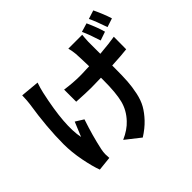

<svg xmlns="http://www.w3.org/2000/svg" viewBox="-207 -1080 1414 1414"><g transform="rotate(-45 500.0 -373.0)"><path d="M881.8 -661.1 813.5 -637.7Q786.1 -725.6 760.7 -780.3L829.1 -800.8Q866.2 -718.8 881.8 -661.1ZM119.1 -760.7 265.6 -747.1Q251 -705.1 242.2 -666Q178.7 -378.9 209 -237.3Q242.2 -318.4 255.9 -350.6L318.4 -311.5Q275.4 -184.6 251 -70.3Q245.1 -41 245.1 -22.5Q245.1 -8.8 247.1 18.6L136.7 30.3Q116.2 -23.4 98.1 -115.2Q80.1 -207 80.1 -291Q80.1 -463.9 113.3 -675.8Q117.2 -700.2 119.1 -760.7ZM602.5 -763.7H747.1Q744.1 -738.3 742.2 -696.3V-570.3Q846.7 -579.1 901.4 -588.9L900.4 -459Q840.8 -452.1 743.2 -447.3V-416Q743.2 -336.9 739.7 -284.7Q736.3 -232.4 724.1 -174.8Q711.9 -117.2 688.5 -75.7Q665 -34.2 625.5 7.8Q585.9 49.8 527.3 86.9L413.1 -2.9Q486.3 -35.2 529.3 -82Q584 -139.6 602.5 -212.4Q621.1 -285.2 621.1 -417V-442.4Q552.7 -440.4 519.5 -440.4Q466.8 -440.4 367.2 -446.3V-572.3Q451.2 -560.5 517.6 -560.5Q532.2 -560.5 548.8 -561Q565.4 -561.5 585.9 -562.5Q606.4 -563.5 619.1 -563.5Q617.2 -647.5 614.3 -696.3Q610.4 -735.4 602.5 -763.7ZM864.3 -811.5 931.6 -833Q968.8 -754.9 987.3 -694.3L918.9 -671.9Q887.7 -763.7 864.3 -811.5Z"/></g></svg>

Font: Gen Shin Gothic Monospace Bold
Style: Bold
Weight: 700
Designer: [Source Han Sans]
Ryoko NISHIZUKA  (kana & ideographs); Paul D. Hunt (Latin, Greek & Cyrillic); Wenlong ZHANG  (bopomofo
Version: Version 1.002.20150607